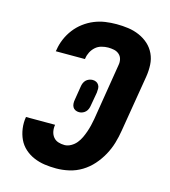

<svg xmlns="http://www.w3.org/2000/svg" viewBox="-111 -832 823 930"><g transform="rotate(15 300.0 -367.5)"><path d="M256 8Q226 8 198 4Q170 0 144 -11Q118 -22 97.5 -40.5Q77 -59 65.5 -83.5Q54 -108 50 -137Q46 -166 51 -195H197Q194 -178 197 -162Q200 -146 209.5 -134Q219 -122 234 -117Q249 -112 266 -112Q282 -112 298 -121Q314 -130 325 -143.5Q336 -157 343.5 -173Q351 -189 356.5 -205Q362 -221 366 -237.5Q370 -254 373 -271L419 -554Q422 -569 418.5 -583.5Q415 -598 404 -607.5Q393 -617 378.5 -620Q364 -623 349 -623Q333 -623 316 -618.5Q299 -614 286 -602.5Q273 -591 265 -575.5Q257 -560 255 -544L254 -540H108L110 -549Q114 -576 125.5 -603Q137 -630 155 -653.5Q173 -677 197 -695Q221 -713 248 -724Q275 -735 303 -739Q331 -743 359 -743Q389 -743 418 -739Q447 -735 473.5 -723.5Q500 -712 520.5 -693.5Q541 -675 553 -649.5Q565 -624 566.5 -594.5Q568 -565 563 -534L516 -251Q511 -219 501.5 -187Q492 -155 475.5 -125Q459 -95 436 -69Q413 -43 383.5 -25Q354 -7 321 0.5Q288 8 256 8ZM293 -284Q283 -284 274.5 -288Q266 -292 261.5 -300Q257 -308 256.5 -318Q256 -328 258 -338L269 -406Q270 -414 273.5 -423Q277 -432 283.5 -438.5Q290 -445 299 -448.5Q308 -452 317 -452Q327 -452 335 -448Q343 -444 348 -436Q353 -428 353 -418Q353 -408 352 -398L340 -330Q339 -322 335.5 -313Q332 -304 325.5 -297.5Q319 -291 310.5 -287.5Q302 -284 293 -284Z"/></g></svg>

Font: Iosevka Aile Heavy Oblique
Style: Regular
Weight: 900
Italic angle: -9°
Designer: Belleve Invis
Foundry: Belleve Invis
Version: Version 31.1.0; ttfautohint (v1.8.4)